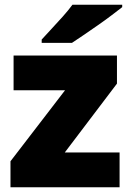

<svg xmlns="http://www.w3.org/2000/svg" viewBox="-20 -786 547 806"><path d="M482 0H24V-109L253 -407H37V-553H471V-435L252 -146H482ZM493 -756Q475 -742 448 -721.5Q421 -701 390 -679.5Q359 -658 330.5 -638.5Q302 -619 282 -606H155V-620Q172 -639 196 -664.5Q220 -690 244 -717Q268 -744 284 -766H493Z"/></svg>

Font: Noto Sans Ethiopic Black
Style: Regular
Weight: 900
Designer: Monotype Design Team
Foundry: Monotype Imaging Inc.
Version: Version 2.102; ttfautohint (v1.8.4.7-5d5b)